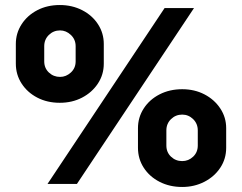

<svg xmlns="http://www.w3.org/2000/svg" viewBox="-20 -732 962 764"><path d="M218 -323Q168 -323 128.5 -343.5Q89 -364 66 -399.5Q43 -435 43 -479V-557Q43 -600 66 -635.5Q89 -671 128.5 -691.5Q168 -712 218 -712Q267 -712 307 -691.5Q347 -671 370 -635.5Q393 -600 393 -557V-479Q393 -435 369.5 -399.5Q346 -364 306.5 -343.5Q267 -323 218 -323ZM169 0 635 -700H752L286 0ZM219 -426Q243 -426 262 -443.5Q281 -461 281 -488V-548Q281 -575 262 -593Q243 -611 219 -611Q193 -611 174.5 -593Q156 -575 156 -548V-488Q156 -461 174.5 -443.5Q193 -426 219 -426ZM705 12Q655 12 615 -8.5Q575 -29 552 -64.5Q529 -100 529 -144V-222Q529 -265 552 -300.5Q575 -336 615 -356.5Q655 -377 705 -377Q754 -377 793.5 -356.5Q833 -336 856.5 -300.5Q880 -265 880 -222V-144Q880 -100 856.5 -64.5Q833 -29 793 -8.5Q753 12 705 12ZM705 -91Q730 -91 748.5 -108.5Q767 -126 767 -153V-213Q767 -240 748.5 -258Q730 -276 705 -276Q679 -276 660.5 -258Q642 -240 642 -213V-153Q642 -126 660.5 -108.5Q679 -91 705 -91Z"/></svg>

Font: MuseoModerno
Style: Bold
Weight: 700
Designer: Pablo Cosgaya, Héctor Gatti, Marcela Romero, and the Authors of The MuseoModerno Project.
Foundry: Omnibus-Type Team
Version: Version 1.001